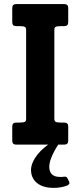

<svg xmlns="http://www.w3.org/2000/svg" viewBox="-20 -708 394 940"><path d="M314 -19Q314 0 294.9 0H59.1Q40 0 40 -19V-88.9Q40 -107.9 59.1 -107.9H74.2Q94.2 -107.9 101.1 -111.3Q107.9 -114.7 107.9 -126V-562Q107.9 -573.2 101.1 -576.7Q94.2 -580.1 74.2 -580.1H59.1Q40 -580.1 40 -599.1V-668.9Q40 -688 59.1 -688H294.9Q314 -688 314 -668.9V-599.1Q314 -580.1 294.9 -580.1H279.8Q258.8 -580.1 252.4 -576.4Q246.1 -572.8 246.1 -562V-126Q246.1 -114.7 252.9 -111.3Q259.8 -107.9 279.8 -107.9H294.9Q314 -107.9 314 -88.9ZM317.9 180.2Q321.8 188 318.4 192.9Q314.9 197.8 309.1 200.2Q295.4 205.6 278.8 208.7Q262.2 211.9 241.2 211.9Q217.8 211.9 197.8 206.3Q177.7 200.7 163.1 189.5Q148.4 178.2 140.1 161.6Q131.8 145 131.8 123Q131.8 110.8 136.7 95.9Q141.6 81.1 151.9 64.9Q162.1 48.8 178 32.2Q193.8 15.6 215.8 0H265.1Q243.2 33.7 232.2 61.5Q221.2 89.4 221.2 107.9Q221.2 158.2 273.9 158.2Q277.8 158.2 282.5 158.2Q287.1 158.2 293.9 157.2Q300.8 156.2 304.4 158.2Q308.1 160.2 311 166Z"/></svg>

Font: New Telegraph
Style: Bold
Weight: 700
Designer: Frank Baranowski
Foundry: Frank Baranowski
Version: Version 3.001